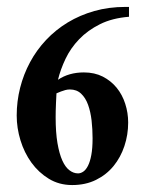

<svg xmlns="http://www.w3.org/2000/svg" viewBox="-20 -530 424 561"><path d="M356.9 -481Q307.6 -477.1 272 -459.2Q236.3 -441.4 211.4 -415.5Q186.5 -389.6 171.6 -358.4Q156.7 -327.1 149.4 -296.9Q181.2 -318.4 225.1 -318.4Q256.3 -318.4 280.3 -306.2Q304.2 -293.9 320.8 -273.7Q337.4 -253.4 345.9 -226.8Q354.5 -200.2 354.5 -171.9Q354.5 -136.2 343.5 -103.3Q332.5 -70.3 311.8 -44.9Q291 -19.5 260.5 -4.4Q230 10.7 190.9 10.7Q152.8 10.7 122.8 -7.6Q92.8 -25.9 71.8 -54.9Q50.8 -84 39.8 -120.1Q28.8 -156.2 28.8 -192.4Q28.8 -233.9 38.8 -273.4Q48.8 -313 67.9 -348.4Q86.9 -383.8 114.7 -413.3Q142.6 -442.9 178 -464.4Q213.4 -485.8 255.6 -497.8Q297.9 -509.8 346.7 -509.8H356.9ZM250.5 -126Q250.5 -152.3 247.6 -178Q244.6 -203.6 237.3 -223.9Q230 -244.1 217 -256.3Q204.1 -268.6 184.1 -268.6Q177.2 -268.6 170.7 -266.8Q164.1 -265.1 158.2 -262.7Q151.4 -260.3 145 -257.3Q144 -242.2 143.6 -229Q143.1 -217.8 142.8 -206.1Q142.6 -194.3 142.6 -187.5Q142.6 -143.1 147.9 -111.8Q153.3 -80.6 162.1 -61Q170.9 -41.5 182.9 -32.5Q194.8 -23.4 208 -23.4Q215.8 -23.4 223.4 -28.6Q231 -33.7 237.1 -45.7Q243.2 -57.6 246.8 -77.1Q250.5 -96.7 250.5 -126Z"/></svg>

Font: Scheherazade
Style: Bold
Weight: 700
Version: Version 2.100 (build 932/914)